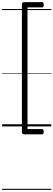

<svg xmlns="http://www.w3.org/2000/svg" viewBox="-20 -1195 505 1815"><path d="M393 -1150Q393 -1136 389 -1130.5Q385 -1125 377 -1125H240V25H377Q385 25 389 30.5Q393 36 393 50Q393 64 389 69.5Q385 75 377 75H214Q187 75 187 56V-1156Q187 -1175 214 -1175H377Q385 -1175 389 -1169.5Q393 -1164 393 -1150ZM0 590H465V600H0ZM0 -20H465V0H0ZM0 -505H465V-500H0ZM0 -1110H465V-1100H0Z"/></svg>

Font: Playwrite FR Moderne Guides
Style: Regular
Weight: 400
Designer: Veronika Burian, José Scaglione
Foundry: TypeTogether
Version: Version 1.003